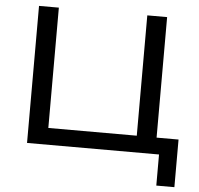

<svg xmlns="http://www.w3.org/2000/svg" viewBox="-58 -764 1019 984"><g transform="rotate(5 452.0 -272.5)"><path d="M782 160V0H103V-705H205V-86H660V-705H762V-85H875V160Z"/></g></svg>

Font: Nunito Sans 10pt SemiExpanded Medium
Style: Regular
Weight: 500
Width: 6
Designer: Vernon Adams
Foundry: Vernon Adams
Version: Version 3.101;gftools[0.9.27]